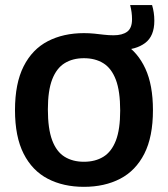

<svg xmlns="http://www.w3.org/2000/svg" viewBox="-20 -734 666 762"><path d="M313 7.5Q231.5 7.5 169.8 -24.5Q108 -56.5 73.8 -124Q39.5 -191.5 39.5 -297Q39.5 -403 73.8 -470.8Q108 -538.5 169.8 -570.5Q231.5 -602.5 313 -602.5Q334.5 -602.5 354.2 -600.5Q374 -598.5 392.8 -596.2Q411.5 -594 431 -594Q465.5 -594 484.8 -608.2Q504 -622.5 504 -657.5Q504 -671.5 502.2 -685Q500.5 -698.5 496.5 -714H583.5Q588 -699 590.2 -683.8Q592.5 -668.5 592.5 -651.5Q592.5 -590.5 555.8 -563.2Q519 -536 460.5 -536L473.5 -560Q527 -526.5 557 -461.5Q587 -396.5 587 -297Q587 -191 552.8 -123.8Q518.5 -56.5 456.8 -24.5Q395 7.5 313 7.5ZM313 -92Q358 -92 390.2 -111.8Q422.5 -131.5 439.8 -176Q457 -220.5 457 -295Q457 -372 439.8 -417.5Q422.5 -463 390.2 -483Q358 -503 313 -503Q268.5 -503 236.5 -483.2Q204.5 -463.5 187.2 -419Q170 -374.5 170 -300Q170 -223 187 -177.5Q204 -132 236.2 -112Q268.5 -92 313 -92Z"/></svg>

Font: Encode Sans SC SemiCondensed SemiBold
Style: Regular
Weight: 600
Width: 4
Designer: Multiple Designers
Foundry: Impallari Type
Version: Version 3.002